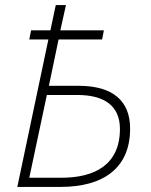

<svg xmlns="http://www.w3.org/2000/svg" viewBox="-20 -734 592 754"><path d="M48 0H218C385 0 491 -73 491 -229C491 -338 423 -397 289 -397H172L210 -579H381L388 -615H217L239 -714H199L178 -615H102L95 -579H170ZM221 -36H95L164 -361H284C386 -361 451 -321 451 -228C451 -87 352 -36 221 -36Z"/></svg>

Font: Noto Sans ExtraLight
Style: Italic
Weight: 200
Italic angle: -12°
Designer: Monotype Design Team
Foundry: Monotype Imaging Inc.
Version: Version 2.013